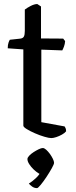

<svg xmlns="http://www.w3.org/2000/svg" viewBox="-20 -694 381 965"><path d="M237.7 0Q226 0 203 -6.8Q180 -13.5 155.8 -24.1Q131.5 -34.6 114.4 -45.2Q97.3 -55.7 97.3 -62.5V-445.7L18.9 -451.3Q18.9 -468.6 22.8 -479.6Q26.6 -490.7 29.6 -494.2L81.4 -499.8Q95.5 -501.5 100.1 -510.4Q104.7 -519.3 104.7 -538.4V-645.9Q116.6 -655 134.4 -664.2Q152.2 -673.3 167.3 -673.8L186.1 -661.5V-500.8L297.5 -500L307.3 -487.5Q306.3 -472.4 301.5 -459.8Q296.8 -447.3 293 -440.7L187.7 -444.5V-80L304.7 -58.6Q306.7 -55.8 309.5 -49.9Q312.2 -44 312.2 -34Q305.5 -25.4 291.3 -17.5Q277.1 -9.5 262.5 -4.8Q247.8 0 237.7 0ZM166.1 251.5Q152.5 251.5 141.3 243.6Q130.2 235.6 125 228.6Q141.5 218.7 160.1 201.5Q178.7 184.3 187 164.7L200.1 186.9Q190.3 186.9 176.1 178.5Q161.9 170 148.8 157.4Q135.7 144.8 126.8 130.8Q117.9 116.8 117.9 105.6Q117.9 98 126.8 88.6Q135.8 79.1 148.9 70.6Q162.1 62.1 174.9 56Q187.6 50 195.1 50Q202.6 50 212.1 58.5Q221.5 66.9 230.5 79.1Q239.4 91.3 245.6 104Q251.7 116.7 251.7 124.2Q251.7 131.1 240.5 151.3Q229.3 171.5 213.8 195Q198.3 218.4 184.6 235Q170.9 251.5 166.1 251.5Z"/></svg>

Font: Texturina Medium
Style: Regular
Weight: 500
Designer: Guillermo Torres Carreño
Foundry: Omnibus-Type
Version: Version 1.003